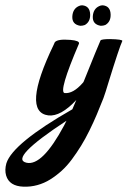

<svg xmlns="http://www.w3.org/2000/svg" viewBox="-146 -434 480 722"><path d="M239 -414Q240 -414 241 -414Q269 -411 270 -380Q271 -352 250 -340Q242 -337 233 -337Q201 -342 203 -373Q205 -401 227 -411Q233 -414 239 -414ZM162 -414Q163 -414 164 -414Q192 -411 193 -380Q194 -352 173 -340Q165 -337 156 -337Q124 -342 126 -373Q128 -401 150 -411Q156 -414 162 -414ZM243 -65Q230 -32 218 -3.5Q206 25 190.5 56.5Q175 88 159 114Q143 140 124.5 165Q106 190 85.5 208.5Q65 227 42.5 241Q20 255 -5.5 262Q-31 269 -58 268Q-111 266 -123 226Q-129 205 -122 180Q-98 105 126 -23Q133 -39 141 -58Q82 5 36 0Q-66 -13 56 -266Q59 -272 60 -275Q70 -288 119 -284Q154 -281 151 -270Q73 -88 97 -84Q129 -81 165 -122Q168 -125 169 -128Q224 -265 232 -282Q236 -287 268 -287Q315 -286 314 -280Q303 -257 261 -121Q251 -87 243 -65ZM104 20Q-114 163 -46 178Q13 191 95 38Q100 29 104 20Z"/></svg>

Font: Sagha
Style: Regular
Weight: 400
Designer: MUHAMMAD YONI
Version: Version 001.000